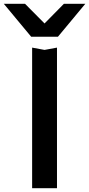

<svg xmlns="http://www.w3.org/2000/svg" viewBox="-99 -819 466 1004"><path d="M134 -558 199 -570V165H69V-570ZM64 -627 -79 -799H32L162 -668H106L235 -799H347L204 -627Z"/></svg>

Font: Unbounded Variable
Style: Regular
Weight: 400
Designer: Luke Prowse, Jean-Baptiste Morizot, Fátima Lázaro, Florian Runge
Foundry: NaN
Version: Version 1.600;FEAKit 1.0